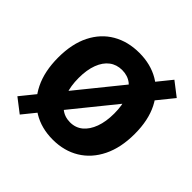

<svg xmlns="http://www.w3.org/2000/svg" viewBox="-211 -977 1208 1208"><g transform="rotate(45 393.0 -372.5)"><path d="M136 49 44 -22 669 -794 761 -723ZM394 14Q293 14 216 -32.5Q139 -79 96 -166.5Q53 -254 53 -376Q53 -498 96 -583.5Q139 -669 216 -713.5Q293 -758 394 -758Q495 -758 571.5 -713Q648 -668 691 -583Q734 -498 734 -376Q734 -254 691 -166.5Q648 -79 571.5 -32.5Q495 14 394 14ZM394 -140Q443 -140 478 -169Q513 -198 532.5 -251Q552 -304 552 -376Q552 -448 532.5 -499.5Q513 -551 478 -578Q443 -605 394 -605Q345 -605 309.5 -578Q274 -551 254.5 -499.5Q235 -448 235 -376Q235 -304 254.5 -251Q274 -198 309.5 -169Q345 -140 394 -140Z"/></g></svg>

Font: Noto Sans KR Thin Black
Style: Regular
Weight: 900
Version: Version 2.004-H2;hotconv 1.0.118;makeotfexe 2.5.65603